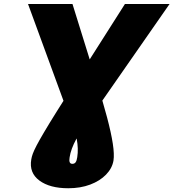

<svg xmlns="http://www.w3.org/2000/svg" viewBox="-20 -748 888 983"><path d="M123.5 -727.5H351.1L473.1 -335Q506.8 -227.5 528.1 -147.2Q549.3 -66.9 557.6 -12.2Q565.9 42.5 561 74.2Q554.2 113.8 522.9 146Q491.7 178.2 441.9 197Q392.1 215.8 329.6 215.8Q234.9 215.8 181.6 176.3Q128.4 136.7 140.1 68.4Q142.1 55.2 147.9 39.1Q153.8 22.9 167.2 -2.9Q180.7 -28.8 205.6 -71Q230.5 -113.3 270.8 -177.7Q311 -242.2 370.6 -335.9L619.6 -727.5H848.1L398.9 -82Q382.8 -59.1 369.9 -34.9Q356.9 -10.7 348.1 12.9Q339.4 36.6 336.4 57.6Q333.5 74.2 336.9 82.5Q340.3 90.8 350.6 90.8Q361.3 90.8 367.2 82.8Q373 74.7 375.5 56.6Q378.9 35.6 378.2 11.7Q377.4 -12.2 372.8 -36.4Q368.2 -60.5 359.9 -82Z"/></svg>

Font: Inter 16pt Black
Style: Italic
Weight: 900
Italic angle: -9.3988°
Version: Version 4.001;git-66647c0bb